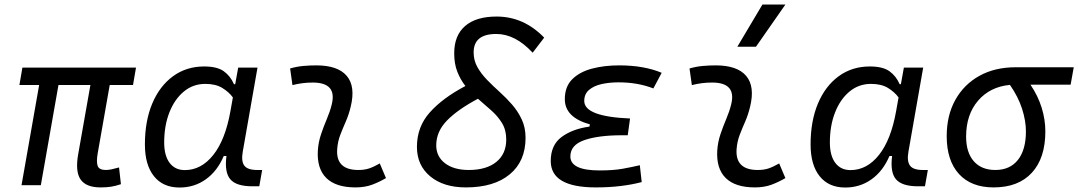

<svg xmlns="http://www.w3.org/2000/svg" viewBox="-20 -815 4746 845"><path d="M422.4 9.8Q358.9 9.8 334.7 -25.1Q310.5 -60.1 324.2 -136.7L377.9 -440.9H237.3L159.7 0H74.7L152.3 -440.9H65.4L78.6 -517.6H578.6L565.4 -440.9H462.9L410.2 -141.6Q403.3 -102.5 409.9 -84.7Q416.5 -66.9 445.3 -66.9Q458.5 -66.9 472.4 -70.1Q486.3 -73.2 503.9 -78.1L512.2 -4.4Q489.3 3.4 469.5 6.6Q449.7 9.8 422.4 9.8Z M1015.1 -444.3 1028.3 -517.6H1113.3L1048.3 -147Q1041 -105.5 1055.2 -86.2Q1069.3 -66.9 1111.8 -66.9H1133.8L1121.1 4.9H1090.3Q1020 4.9 993.7 -25.9Q967.3 -56.6 976.6 -128.4H964.8Q936.5 -62 886 -25.9Q835.4 10.3 770 10.3Q697.3 10.3 657.5 -39.6Q617.7 -89.4 617.7 -179.2Q617.7 -282.2 650.1 -359.4Q682.6 -436.5 741.5 -479.5Q800.3 -522.5 878.4 -522.5Q935.5 -522.5 964.8 -501.5Q994.1 -480.5 1009.8 -444.3ZM883.3 -445.8Q829.6 -445.8 788.8 -411.9Q748 -377.9 725.3 -319.8Q702.6 -261.7 702.6 -188Q702.6 -129.9 726.6 -98.1Q750.5 -66.4 793.5 -66.4Q865.7 -66.4 918.7 -133.1Q971.7 -199.7 994.1 -325.7L1004.9 -386.2Q987.8 -409.7 958.7 -427.7Q929.7 -445.8 883.3 -445.8Z M1651.4 -95.7 1678.7 -31.2Q1649.9 -14.2 1617.9 -2.2Q1585.9 9.8 1544.4 9.8Q1458 9.8 1416 -31.7Q1374 -73.2 1378.9 -153.3Q1381.3 -189.9 1393.1 -224.6Q1404.8 -259.3 1418.7 -292Q1432.6 -324.7 1439.9 -355Q1464.4 -451.7 1356.4 -451.7Q1310.1 -451.7 1267.1 -440.4L1256.8 -513.7Q1285.6 -522 1314.5 -524.7Q1343.3 -527.3 1372.1 -527.3Q1466.8 -527.3 1506.1 -481Q1545.4 -434.6 1523.4 -345.2Q1515.1 -310.5 1502 -280.5Q1488.8 -250.5 1477.5 -221.2Q1466.3 -191.9 1463.9 -157.7Q1458 -66.9 1557.1 -66.9Q1583.5 -66.9 1603.8 -73.5Q1624 -80.1 1651.4 -95.7Z M2030.3 9.8Q1932.1 9.8 1873.5 -38.8Q1814.9 -87.4 1814.9 -168.5Q1814.9 -256.8 1871.6 -320.3Q1928.2 -383.8 2028.3 -436.5Q2006.8 -463.9 1992.9 -498.8Q1979 -533.7 1979 -580.6Q1979 -659.2 2027.1 -700.7Q2075.2 -742.2 2165.5 -742.2Q2285.2 -742.2 2375 -649.4L2324.2 -583Q2248 -665.5 2164.1 -665.5Q2064.5 -665.5 2064.5 -584.5Q2064.5 -548.8 2081.1 -519.5Q2097.7 -490.2 2123.5 -463.6Q2149.4 -437 2178.7 -410.6Q2208 -384.3 2233.9 -354.5Q2259.8 -324.7 2276.4 -289.1Q2293 -253.4 2293 -208.5Q2293 -105.5 2223.6 -47.9Q2154.3 9.8 2030.3 9.8ZM2083.5 -380.4Q1995.1 -333.5 1947.5 -284.9Q1899.9 -236.3 1899.9 -175.3Q1899.9 -126 1938.7 -96.4Q1977.5 -66.9 2043 -66.9Q2120.6 -66.9 2164.3 -102.3Q2208 -137.7 2208 -201.2Q2208 -242.7 2189.5 -273.2Q2170.9 -303.7 2142.3 -328.9Q2113.8 -354 2083.5 -380.4Z M2602.1 9.8Q2403.8 9.8 2403.8 -106.4Q2403.8 -176.8 2451.7 -212.2Q2499.5 -247.6 2574.2 -257.8L2576.2 -267.6Q2465.8 -298.3 2465.8 -378.4Q2465.8 -433.6 2498.3 -466.1Q2530.8 -498.5 2585 -512.9Q2639.2 -527.3 2704.6 -527.3Q2814.5 -527.3 2892.1 -494.6L2855.5 -425.8Q2787.1 -452.6 2702.1 -452.6Q2662.6 -452.6 2628.2 -445.1Q2593.8 -437.5 2572.5 -419.4Q2551.3 -401.4 2551.3 -370.6Q2551.3 -301.8 2752.9 -293.5L2742.7 -219.7H2716.8Q2614.3 -219.7 2552.2 -198.5Q2490.2 -177.2 2490.2 -126.5Q2490.2 -64.9 2619.1 -64.9Q2679.7 -64.9 2721.4 -72.5Q2763.2 -80.1 2795.9 -87.9L2804.2 -13.7Q2764.2 -2.9 2713.1 3.4Q2662.1 9.8 2602.1 9.8Z M3409.2 -95.7 3436.5 -31.2Q3407.7 -14.2 3375.7 -2.2Q3343.8 9.8 3302.2 9.8Q3215.8 9.8 3173.8 -31.7Q3131.8 -73.2 3136.7 -153.3Q3139.2 -189.9 3150.9 -224.6Q3162.6 -259.3 3176.5 -292Q3190.4 -324.7 3197.8 -355Q3222.2 -451.7 3114.3 -451.7Q3067.9 -451.7 3024.9 -440.4L3014.6 -513.7Q3043.5 -522 3072.3 -524.7Q3101.1 -527.3 3129.9 -527.3Q3224.6 -527.3 3263.9 -481Q3303.2 -434.6 3281.2 -345.2Q3272.9 -310.5 3259.8 -280.5Q3246.6 -250.5 3235.4 -221.2Q3224.1 -191.9 3221.7 -157.7Q3215.8 -66.9 3314.9 -66.9Q3341.3 -66.9 3361.6 -73.5Q3381.8 -80.1 3409.2 -95.7ZM3225.1 -609.4 3335.4 -794.9H3436.5L3307.1 -609.4Z M3944.8 -444.3 3958 -517.6H4043L3978 -147Q3970.7 -105.5 3984.9 -86.2Q3999 -66.9 4041.5 -66.9H4063.5L4050.8 4.9H4020Q3949.7 4.9 3923.3 -25.9Q3897 -56.6 3906.2 -128.4H3894.5Q3866.2 -62 3815.7 -25.9Q3765.1 10.3 3699.7 10.3Q3627 10.3 3587.2 -39.6Q3547.4 -89.4 3547.4 -179.2Q3547.4 -282.2 3579.8 -359.4Q3612.3 -436.5 3671.1 -479.5Q3730 -522.5 3808.1 -522.5Q3865.2 -522.5 3894.5 -501.5Q3923.8 -480.5 3939.5 -444.3ZM3813 -445.8Q3759.3 -445.8 3718.5 -411.9Q3677.7 -377.9 3655 -319.8Q3632.3 -261.7 3632.3 -188Q3632.3 -129.9 3656.2 -98.1Q3680.2 -66.4 3723.1 -66.4Q3795.4 -66.4 3848.4 -133.1Q3901.4 -199.7 3923.8 -325.7L3934.6 -386.2Q3917.5 -409.7 3888.4 -427.7Q3859.4 -445.8 3813 -445.8Z M4353 9.8Q4254.4 9.8 4200.4 -49.3Q4146.5 -108.4 4146.5 -215.8Q4146.5 -307.1 4184.3 -375.2Q4222.2 -443.4 4290.3 -481.2Q4358.4 -519 4449.7 -519H4705.6L4691.9 -442.4H4515.1Q4548.3 -393.1 4564.5 -340.8Q4580.6 -288.6 4580.6 -236.8Q4580.6 -119.1 4521.2 -54.7Q4461.9 9.8 4353 9.8ZM4424.8 -441.4Q4336.9 -433.1 4284.4 -371.8Q4231.9 -310.5 4231.9 -213.9Q4231.9 -144 4265.6 -105.5Q4299.3 -66.9 4360.4 -66.9Q4424.8 -66.9 4460 -111.3Q4495.1 -155.8 4495.1 -236.8Q4495.1 -283.2 4478.3 -335.9Q4461.4 -388.7 4424.8 -441.4Z"/></svg>

Font: Cascadia Mono PL SemiLight
Style: Italic
Weight: 350
Italic angle: -10°
Monospace: yes
Designer: Aaron Bell
Foundry: Saja Typeworks
Version: Version 2404.023; ttfautohint (v1.8.4)